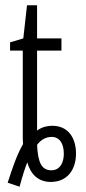

<svg xmlns="http://www.w3.org/2000/svg" viewBox="-20 -677 324 725"><path d="M54 28C63 -6 73 -39 83 -64C96 -18 125 10 172 10C232 10 267 -34 267 -97C267 -158 236 -202 178 -202C156 -202 136 -196 120 -184V-486H212V-532H120V-657H82L68 -532L18 -517V-486H66V-168C66 -155 66 -145 67 -133C45 -95 27 -44 9 13ZM174 -34C138 -34 123 -62 120 -130C135 -150 154 -160 175 -160C205 -160 221 -135 221 -96C221 -67 209 -34 174 -34Z"/></svg>

Font: Noto Sans Display Condensed Light
Style: Regular
Weight: 300
Width: 3
Designer: Monotype Design Team
Foundry: Monotype Imaging Inc.
Version: Version 1.900